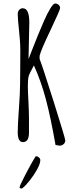

<svg xmlns="http://www.w3.org/2000/svg" viewBox="-20 -799 452 1084"><path d="M87.4 -627.4Q94.7 -562.5 94.7 -512.2Q94.7 -452.1 94.2 -408.2L93.3 -322.3Q93.3 -274.4 86.9 -187.5Q80.1 -94.2 80.1 -52.7Q80.1 3.4 109.4 3.4Q143.6 3.4 143.6 -49.8V-131.8Q143.6 -163.1 140.6 -224.6Q137.2 -282.2 137.2 -317.4Q137.2 -333.5 138.4 -345.9Q139.6 -358.4 140.1 -360.8Q141.1 -371.6 150.9 -390.6Q163.6 -416 171.4 -429.7Q212.4 -339.4 239.5 -236.6Q266.6 -133.8 293.5 19.5Q297.4 19.5 304.7 21.5Q312 23.4 316.9 23.4Q329.1 23.4 338.9 14.9Q348.6 6.3 348.6 -5.4Q348.6 -17.6 283.9 -222.4Q219.2 -427.2 203.6 -466.3V-483.9Q210.4 -514.6 265.1 -628.9Q319.3 -743.2 319.3 -752.9Q319.3 -764.2 311 -771.7Q302.7 -779.3 291 -779.3Q281.7 -779.3 264.6 -752Q247.6 -724.6 228.5 -681.2Q191.9 -597.2 160.2 -514.6Q143.6 -471.2 141.1 -465.8L145.5 -671.4Q145.5 -752.4 108.4 -752.4Q96.7 -752.4 88.4 -743.2Q80.1 -733.9 80.1 -720.7Q80.1 -692.9 87.4 -627.4ZM207.5 105Q207.5 96.7 199.7 89.8Q191.9 83 184.6 83Q181.6 83 180.2 85Q156.2 123.5 123.5 186.8Q90.8 250 90.8 257.3Q90.8 265.1 99.1 265.1H101.1Q103.5 265.1 107.4 262.7Q123 251 147.2 220.7Q171.4 190.4 189.5 157.7Q207.5 125 207.5 105Z"/></svg>

Font: Amatica SC
Style: Bold
Weight: 400
Designer: Vernon Adams, Ben Nathan
Foundry: newtypography
Version: Version 2.000